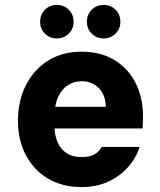

<svg xmlns="http://www.w3.org/2000/svg" viewBox="-20 -748 651 780"><path d="M311 12Q234 12 176 -22Q118 -56 85.5 -117Q53 -178 53 -257Q53 -338 85 -401.5Q117 -465 175 -501.5Q233 -538 311 -538Q389 -538 445 -504Q501 -470 531 -410.5Q561 -351 561 -274Q561 -264 560.5 -251.5Q560 -239 559 -226H159V-314H410Q409 -362 381.5 -390Q354 -418 312 -418Q280 -418 255 -401.5Q230 -385 215.5 -352.5Q201 -320 201 -270V-241Q201 -202 213 -172.5Q225 -143 249.5 -126.5Q274 -110 309 -110Q346 -110 364 -121Q382 -132 394 -151H547Q533 -106 499.5 -68.5Q466 -31 418.5 -9.5Q371 12 311 12ZM210 -592Q182 -592 162.5 -611.5Q143 -631 143 -659Q143 -689 162.5 -708.5Q182 -728 210 -728Q240 -728 259.5 -708.5Q279 -689 279 -659Q279 -631 259.5 -611.5Q240 -592 210 -592ZM401 -592Q372 -592 352.5 -611.5Q333 -631 333 -659Q333 -689 352.5 -708.5Q372 -728 401 -728Q430 -728 449.5 -708.5Q469 -689 469 -659Q469 -631 449.5 -611.5Q430 -592 401 -592Z"/></svg>

Font: DM Sans 9pt Black
Style: Regular
Weight: 900
Version: Version 4.004;gftools[0.9.30]